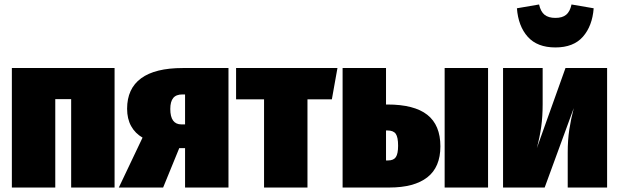

<svg xmlns="http://www.w3.org/2000/svg" viewBox="-20 -838 2767 858"><path d="M298 0V-395H227V0H33V-534H492V0Z M1001 -534V0H807V-176H781L709 0H511L617 -223Q584 -242 566 -274.5Q548 -307 548 -352Q548 -442 610.5 -488Q673 -534 797 -534ZM807 -282V-416H795Q767 -416 754 -400Q741 -384 741 -351Q741 -282 791 -282Z M1488 -534 1463 -394H1354V0H1160V-394H1035V-534Z M1948 -184Q1948 -91 1889.5 -45.5Q1831 0 1720 0H1511V-534H1705V-371H1711Q1831 -371 1889.5 -325Q1948 -279 1948 -184ZM1967 -534H2161V0H1967ZM1759 -187Q1759 -225 1748.5 -240Q1738 -255 1711 -255H1705V-121H1714Q1739 -121 1749 -136Q1759 -151 1759 -187Z M2693 0H2517V-157Q2517 -212 2524 -258.5Q2531 -305 2544 -355L2414 0H2228V-534H2405V-373Q2405 -317 2398.5 -271Q2392 -225 2379 -176L2507 -534H2693ZM2290 -801 2389 -818Q2396 -786 2413.5 -772Q2431 -758 2462 -758Q2493 -758 2510 -772Q2527 -786 2534 -818L2633 -801Q2627 -722 2585 -674Q2543 -626 2462 -626Q2381 -626 2338.5 -673.5Q2296 -721 2290 -801Z"/></svg>

Font: Fira Sans Condensed Black
Style: Regular
Weight: 900
Width: 3
Designer: Carrois Corporate & Edenspiekermann AG
Foundry: Carrois Corporate GbR & Edenspiekermann AG
Version: Version 4.203